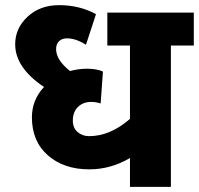

<svg xmlns="http://www.w3.org/2000/svg" viewBox="-20 -726 773 746"><path d="M733 -677V-549H644V0H485V-112Q410 -68 327 -68Q228 -68 166 -122.5Q104 -177 104 -270Q104 -338 151 -388Q39 -463 39 -554Q39 -616 87 -661Q135 -706 210 -706Q289 -706 353 -671L314 -552Q275 -577 240 -577Q221 -577 209.5 -566Q198 -555 198 -535Q198 -493 252 -450Q285 -459 318 -459Q356 -459 380 -448L371 -324Q353 -330 334 -330Q303 -330 283 -310.5Q263 -291 263 -257Q263 -229 281.5 -213Q300 -197 326 -197Q408 -197 485 -264V-549H397V-677Z"/></svg>

Font: Martel Sans Heavy
Style: Regular
Weight: 900
Designer: Dan Reynolds and Mathieu Réguer
Foundry: Dan Reynolds and Mathieu Réguer
Version: Version 1.001;PS 001.001;hotconv 1.0.70;makeotf.lib2.5.58329